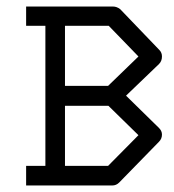

<svg xmlns="http://www.w3.org/2000/svg" viewBox="-20 -617 532 588"><path d="M119 -109V-538H60V-597H326Q337.5 -597 348 -589L468 -464Q476 -456 476 -444Q476 -430 467 -421L366 -324L467 -225Q476 -216 476 -205Q476 -192 467 -183L345 -58Q336 -49 324 -49H60V-109ZM312 -293H179V-109H311L404 -203ZM311 -354 404 -444 313 -538H179V-354Z"/></svg>

Font: IBM 3270 Semi-Condensed
Style: Condensed
Weight: 400
Monospace: yes
Version: Version 2.3.1